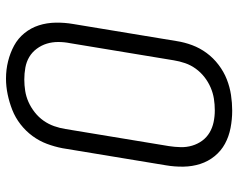

<svg xmlns="http://www.w3.org/2000/svg" viewBox="-97 -689 794 640"><g transform="rotate(-90 300.0 -369.0)"><path d="M251 8Q222 8 193.5 2.5Q165 -3 141 -16Q117 -29 99.5 -50.5Q82 -72 73.5 -98.5Q65 -125 64.5 -154.5Q64 -184 69 -213L126 -558Q131 -584 140.5 -609.5Q150 -635 166.5 -657.5Q183 -680 205.5 -697.5Q228 -715 253.5 -725Q279 -735 305.5 -740.5Q332 -746 358 -746Q388 -746 416 -739Q444 -732 468 -719Q492 -706 509.5 -684.5Q527 -663 535.5 -636.5Q544 -610 544.5 -580.5Q545 -551 540 -522L483 -177Q479 -151 469.5 -125.5Q460 -100 443.5 -77.5Q427 -55 404 -37.5Q381 -20 355.5 -10Q330 0 303.5 4Q277 8 251 8ZM252 -50Q272 -50 291 -53Q310 -56 328.5 -64Q347 -72 363 -84.5Q379 -97 391 -113.5Q403 -130 409.5 -149Q416 -168 419 -187L476 -532Q480 -552 480 -572Q480 -592 474.5 -610Q469 -628 457.5 -643.5Q446 -659 430 -668.5Q414 -678 394.5 -681.5Q375 -685 355 -685Q336 -685 317 -682Q298 -679 280 -671Q262 -663 245.5 -650Q229 -637 217.5 -620.5Q206 -604 199.5 -585.5Q193 -567 190 -548L133 -203Q130 -184 129.5 -164Q129 -144 134.5 -125.5Q140 -107 151 -92Q162 -77 178 -67.5Q194 -58 213 -54Q232 -50 252 -50Z"/></g></svg>

Font: Iosevka Slab LtExObl
Style: Regular
Weight: 300
Width: 7
Italic angle: -9°
Monospace: yes
Designer: Belleve Invis
Foundry: Belleve Invis
Version: Version 11.1.0; ttfautohint (v1.8.3)